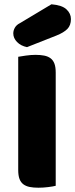

<svg xmlns="http://www.w3.org/2000/svg" viewBox="-20 -871 351 896"><path d="M220 -851Q269 -847 290 -827.5Q311 -808 311 -782Q311 -753 294.5 -736Q278 -719 243 -705L106 -651Q77 -657 59.5 -675Q42 -693 42 -715Q42 -729 49.5 -742Q57 -755 73 -763ZM240 -4Q229 -1 205.5 2Q182 5 159 5Q136 5 118.5 1.5Q101 -2 89 -11Q77 -20 71 -36Q65 -52 65 -78V-606Q76 -608 100 -611.5Q124 -615 146 -615Q169 -615 186.5 -611.5Q204 -608 216 -599Q228 -590 234 -574Q240 -558 240 -532Z"/></svg>

Font: Baloo Cyrillic
Style: Regular
Weight: 400
Designer: Ek Type, Denis Ignatov
Foundry: Ek Type
Version: Version 1.50 July 26, 2019